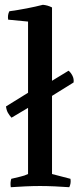

<svg xmlns="http://www.w3.org/2000/svg" viewBox="-20 -774 334 801"><path d="M197 -48 274 -28Q277 -9 269 7Q242 5 208.5 3.5Q175 2 147 2Q119 2 86 3.5Q53 5 25 7Q22 -12 27 -28Q46 -33 64.5 -37Q83 -41 97 -48V-324L28 -283Q19 -293 13 -303.5Q7 -314 5 -330L97 -387V-684L14 -692Q11 -712 19 -727Q55 -732 91.5 -739Q128 -746 159 -754Q169 -753 178 -750.5Q187 -748 197 -743V-437L266 -479Q275 -472 282 -458.5Q289 -445 287 -430L197 -374Z"/></svg>

Font: Alike
Style: Regular
Weight: 400
Designer: Sveta Sebyakina
Foundry: Cyreal (www.cyreal.org)
Version: Version 1.301; ttfautohint (v1.8.4.7-5d5b)